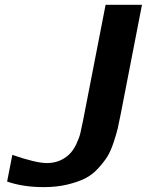

<svg xmlns="http://www.w3.org/2000/svg" viewBox="-20 -745 605 791"><path d="M477.5 -275.9Q470.2 -238.3 465.1 -216.3Q460 -194.3 448 -158.2Q436 -122.1 422.4 -100.1Q408.7 -78.1 384.5 -51.5Q360.4 -24.9 330.6 -10Q300.8 4.9 257.1 15.4Q213.4 25.9 160.2 25.9Q74.7 25.9 9.3 2.9L30.8 -106.9Q128.4 -73.2 173.3 -73.2Q227.1 -73.2 265.1 -108.9Q282.2 -125.5 294.2 -150.9Q306.2 -176.3 310.8 -195.3Q315.4 -214.4 322.3 -249L415 -725.1H564.9Z"/></svg>

Font: Aurulent Sans
Style: BoldItalic
Weight: 700
Italic angle: -11°
Version: Version 2007.05.04